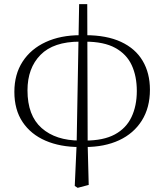

<svg xmlns="http://www.w3.org/2000/svg" viewBox="-20 -691 789 922"><path d="M339 202 348 1 360 -671H399L401 3L406 197L353 211ZM362 15Q269 15 198.5 -15.5Q128 -46 88.5 -105Q49 -164 49 -250Q49 -334 88.5 -395Q128 -456 199.5 -489Q271 -522 366 -522L363 -491Q237 -491 174.5 -427.5Q112 -364 112 -257Q112 -136 180 -76Q248 -16 364 -16ZM388 15 389 -16Q477 -16 531.5 -45.5Q586 -75 611.5 -129Q637 -183 637 -254Q637 -325 612.5 -378Q588 -431 533.5 -461Q479 -491 388 -491L390 -522Q492 -522 561 -490Q630 -458 665 -399Q700 -340 700 -260Q700 -174 661 -112Q622 -50 552 -17.5Q482 15 388 15Z"/></svg>

Font: Noto Serif HK
Style: Regular
Weight: 200
Designer: Ryoko NISHIZUKA 西塚涼子 (kana & ideographs); Frank Grießhammer (Latin, Greek & Cyrillic); Wenlong ZHANG 张文龙 (bopomofo); San
Foundry: Adobe
Version: Version 2.001;hotconv 1.1.0;makeotfexe 2.6.0